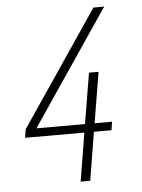

<svg xmlns="http://www.w3.org/2000/svg" viewBox="-53 -777 605 819"><g transform="rotate(-5 250.0 -367.5)"><path d="M259 0 293 -207H39L45 -243L378 -735H424L91 -243H299L335 -460H376L340 -243H415L409 -207H334L300 0Z"/></g></svg>

Font: Iosevka Term Curly Extralight
Style: Italic
Weight: 200
Italic angle: -9°
Designer: Belleve Invis
Foundry: Belleve Invis
Version: Version 32.3.0